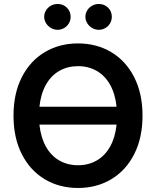

<svg xmlns="http://www.w3.org/2000/svg" viewBox="-20 -935 784 965"><path d="M372.1 9.8Q278.8 9.8 205.3 -33.9Q131.8 -77.6 89.8 -159.9Q47.9 -242.2 47.9 -353.5Q47.9 -465.3 89.8 -547.4Q131.8 -629.4 205.3 -673.1Q278.8 -716.8 372.1 -716.8Q465.3 -716.8 538.8 -673.1Q612.3 -629.4 654.3 -547.4Q696.3 -465.3 696.3 -353.5Q696.3 -241.7 654.3 -159.7Q612.3 -77.6 538.8 -33.9Q465.3 9.8 372.1 9.8ZM372.1 -104.5Q424.3 -104.5 465.8 -128.2Q507.3 -151.9 533.2 -197.8Q559.1 -243.7 565.9 -308.6H178.2Q185.1 -243.7 210.9 -197.8Q236.8 -151.9 278.3 -128.2Q319.8 -104.5 372.1 -104.5ZM565.9 -398.4Q559.1 -463.4 533.2 -509.3Q507.3 -555.2 465.8 -578.9Q424.3 -602.5 372.1 -602.5Q319.8 -602.5 278.3 -578.9Q236.8 -555.2 210.9 -509.3Q185.1 -463.4 178.2 -398.4ZM202.1 -850.6Q202.1 -868.2 211.4 -883.1Q220.7 -897.9 236.1 -906.5Q251.5 -915 269.5 -915Q297.4 -915 316.2 -896.5Q335 -877.9 335 -850.6Q335 -833 326.4 -818.1Q317.9 -803.2 302.7 -794.2Q287.6 -785.2 269.5 -785.2Q252 -785.2 236.3 -794.2Q220.7 -803.2 211.4 -818.4Q202.1 -833.5 202.1 -850.6ZM409.2 -850.6Q409.2 -868.2 418.5 -883.1Q427.7 -897.9 443.1 -906.5Q458.5 -915 476.6 -915Q504.4 -915 523.2 -896.5Q542 -877.9 542 -850.6Q542 -833 533.4 -818.1Q524.9 -803.2 509.8 -794.2Q494.6 -785.2 476.6 -785.2Q459 -785.2 443.4 -794.2Q427.7 -803.2 418.5 -818.4Q409.2 -833.5 409.2 -850.6Z"/></svg>

Font: Pretendard JP SemiBold
Style: Regular
Weight: 600
Designer: Base glyphs from Inter by Rasmus Andersson; Hangeul glyphs from Noto Sans CJK(Source Han Sans) by Jang Soo-young and Kan
Foundry: Kil Hyung-jin
Version: Version 1.309